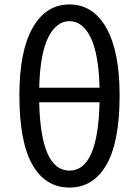

<svg xmlns="http://www.w3.org/2000/svg" viewBox="-20 -829 623 862"><path d="M292 13Q184 13 125.5 -89.5Q67 -192 67 -401Q67 -599 126.5 -704Q186 -809 292 -809Q398 -809 457.5 -703.5Q517 -598 517 -401Q517 -192 458 -89.5Q399 13 292 13ZM156 -435H427Q423 -587 387 -660.5Q351 -734 292 -734Q233 -734 196.5 -661Q160 -588 156 -435ZM292 -63Q420 -63 427 -370H156Q163 -63 292 -63Z"/></svg>

Font: Noto Sans SC
Style: Regular
Weight: 400
Designer: Ryoko NISHIZUKA  (kana, bopomofo & ideographs); Paul D. Hunt (Latin, Greek & Cyrillic); Sandoll Communications , Soo-you
Foundry: Adobe
Version: Version 2.002;hotconv 1.0.116;makeotfexe 2.5.65601